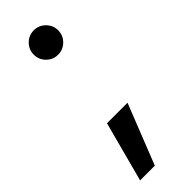

<svg xmlns="http://www.w3.org/2000/svg" viewBox="-226 -539 701 701"><g transform="rotate(-45 125.0 -188.0)"><path d="M134 -393Q108 -393 89.5 -411.5Q71 -430 71 -456Q71 -482 89.5 -500.5Q108 -519 134 -519Q160 -519 178.5 -500.5Q197 -482 197 -456Q197 -430 178.5 -411.5Q160 -393 134 -393ZM21 143 83 -90H189L97 143Z"/></g></svg>

Font: Red Hat Display Medium
Style: Regular
Weight: 500
Designer: Pentagram, MCKL
Foundry: Pentagram, MCKL
Version: Version 1.023